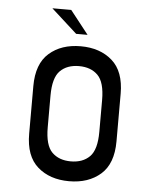

<svg xmlns="http://www.w3.org/2000/svg" viewBox="-51 -713 613 771"><g transform="rotate(5 256.0 -327.0)"><path d="M256 16Q178 16 129 -27Q80 -70 80 -160V-352Q80 -442 129 -485Q178 -528 256 -528Q334 -528 383 -485Q432 -442 432 -352V-160Q432 -70 383 -27Q334 16 256 16ZM256 -64Q304 -64 332 -92Q360 -120 360 -192V-320Q360 -392 332 -420Q304 -448 256 -448Q208 -448 180 -420Q152 -392 152 -320V-192Q152 -120 180 -92Q208 -64 256 -64ZM233 -576 129 -670H205L279 -576Z"/></g></svg>

Font: Hasubi Mono
Style: Regular
Weight: 400
Designer: Eli Heuer
Foundry: Eli Heuer
Version: Version 1.000